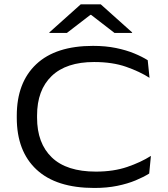

<svg xmlns="http://www.w3.org/2000/svg" viewBox="-20 -870 790 904"><path d="M424.5 15Q245 15 152 -71.5Q59 -158 59 -315.5V-325.5Q59 -481.5 150.8 -567.8Q242.5 -654 418 -654Q477.5 -654 526 -644Q574.5 -634 612 -618.5Q649.5 -603 675.5 -586.5L684 -503.5Q638 -533 573.8 -555.5Q509.5 -578 423 -578Q292 -578 223.2 -512Q154.5 -446 154.5 -326V-316Q154.5 -195.5 224 -128.8Q293.5 -62 431.5 -62Q514.5 -62 579 -84Q643.5 -106 690.5 -136L682.5 -53Q656.5 -36.5 618.8 -20.8Q581 -5 532.2 5Q483.5 15 424.5 15ZM360 -849.5H454.5L602 -717.5V-715H519L409 -800H405.5L295 -715H212.5V-717.5Z"/></svg>

Font: Anek Latin Expanded
Style: Regular
Weight: 400
Width: 7
Designer: Yesha Goshar
Foundry: Ek Type
Version: Version 1.003